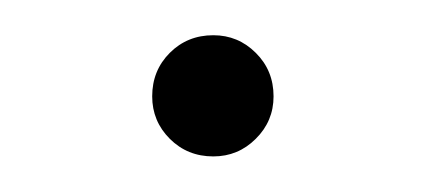

<svg xmlns="http://www.w3.org/2000/svg" viewBox="-20 -395 242 109"><path d="M101.1 -306.2Q86.4 -306.2 76.4 -316.2Q66.4 -326.2 66.4 -340.3Q66.4 -355 76.4 -365Q86.4 -375 101.1 -375Q115.2 -375 125.2 -365Q135.3 -355 135.3 -340.3Q135.3 -326.2 125.2 -316.2Q115.2 -306.2 101.1 -306.2Z"/></svg>

Font: Inter Display Extra Light
Style: Regular
Weight: 200
Designer: Rasmus Andersson
Foundry: rsms
Version: Version 4.000;git-4fc901f